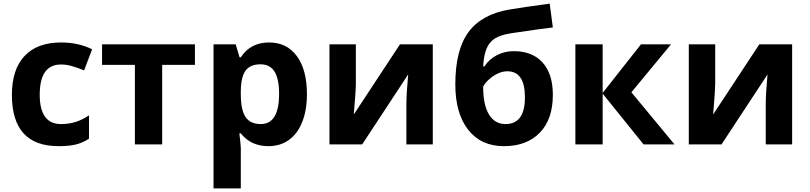

<svg xmlns="http://www.w3.org/2000/svg" viewBox="-20 -788 4422 1048"><path d="M299.8 9.8Q44.9 9.8 44.9 -270Q44.9 -409.2 114.3 -482.7Q183.6 -556.2 313 -556.2Q407.7 -556.2 482.9 -519L439 -403.8Q403.8 -418 373.5 -427Q343.3 -436 313 -436Q196.8 -436 196.8 -271Q196.8 -110.8 313 -110.8Q356 -110.8 392.6 -122.3Q429.2 -133.8 465.8 -158.2V-30.8Q429.7 -7.8 392.8 1Q356 9.8 299.8 9.8Z M1043.9 -545.9V-434.1H865.2V0H716.3V-434.1H537.1V-545.9Z M1445.3 9.8Q1349.1 9.8 1294.4 -60.1H1286.6Q1294.4 8.3 1294.4 19V240.2H1145.5V-545.9H1266.6L1287.6 -475.1H1294.4Q1346.7 -556.2 1449.2 -556.2Q1545.9 -556.2 1600.6 -481.4Q1655.3 -406.7 1655.3 -273.9Q1655.3 -186.5 1629.6 -122.1Q1604 -57.6 1556.6 -23.9Q1509.3 9.8 1445.3 9.8ZM1401.4 -437Q1346.2 -437 1320.8 -403.1Q1295.4 -369.1 1294.4 -291V-274.9Q1294.4 -187 1320.6 -148.9Q1346.7 -110.8 1403.3 -110.8Q1503.4 -110.8 1503.4 -275.9Q1503.4 -356.4 1478.8 -396.7Q1454.1 -437 1401.4 -437Z M1922.4 -545.9V-330.1Q1922.4 -295.9 1911.1 -163.1L2163.1 -545.9H2342.3V0H2198.2V-217.8Q2198.2 -275.9 2208 -381.8L1957 0H1778.3V-545.9Z M2465.3 -327.1Q2465.3 -515.1 2536.9 -612.5Q2608.4 -710 2760.3 -735.8Q2834 -748.5 2980.5 -768.1L2997.6 -638.2Q2934.1 -630.9 2772.5 -606.9Q2710.9 -597.2 2680.7 -577.6Q2650.4 -558.1 2635.5 -522Q2620.6 -485.8 2617.2 -425.8H2624.5Q2650.4 -465.8 2692.9 -487.3Q2735.4 -508.8 2784.2 -508.8Q2885.3 -508.8 2941.4 -447Q2997.6 -385.3 2997.6 -270Q2997.6 -137.2 2926.5 -63.7Q2855.5 9.8 2730.5 9.8Q2605.5 9.8 2535.4 -79.8Q2465.3 -169.4 2465.3 -327.1ZM2739.3 -110.8Q2845.2 -110.8 2845.2 -256.8Q2845.2 -398.9 2749.5 -398.9Q2723.1 -398.9 2697 -386.7Q2670.9 -374.5 2649.2 -354.7Q2627.4 -335 2617.2 -314.9Q2617.2 -215.8 2648.9 -163.3Q2680.7 -110.8 2739.3 -110.8Z M3478.5 -545.9H3642.6L3426.3 -284.2L3661.6 0H3492.7L3269.5 -276.9V0H3120.6V-545.9H3269.5V-280.8Z M3883.8 -545.9V-330.1Q3883.8 -295.9 3872.6 -163.1L4124.5 -545.9H4303.7V0H4159.7V-217.8Q4159.7 -275.9 4169.4 -381.8L3918.5 0H3739.7V-545.9Z"/></svg>

Font: Zoram GWebM
Style: Bold
Weight: 700
Foundry: Ascender Corporation
Version: Version 1.000